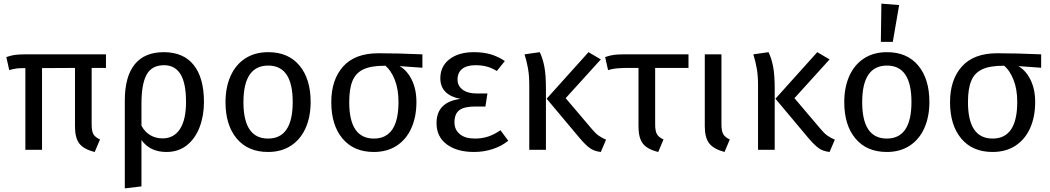

<svg xmlns="http://www.w3.org/2000/svg" viewBox="-20 -827 5795 1060"><path d="M486 -452V-140Q486 -102 496 -85.5Q506 -69 532 -57L503 12Q442 -3 418 -34.5Q394 -66 394 -129V-452L212 -451V0H120V-451Q88 -451 72 -449Q56 -447 31 -440L15 -512Q41 -521 62.5 -524Q84 -527 122 -527H565V-452Z M1106 -264Q1106 -188 1082 -125Q1058 -62 1011.5 -25Q965 12 899 12Q808 12 761 -54V202L669 213V-271Q669 -404 723.5 -471.5Q778 -539 884 -539Q993 -539 1049.5 -468Q1106 -397 1106 -264ZM1007 -264Q1007 -368 976.5 -417.5Q946 -467 886 -467Q818 -467 789.5 -415Q761 -363 761 -256V-133Q780 -98 810 -80.5Q840 -63 877 -63Q940 -63 973.5 -114.5Q1007 -166 1007 -264Z M1695 -264Q1695 -182 1667 -119.5Q1639 -57 1586 -22.5Q1533 12 1460 12Q1349 12 1287 -62Q1225 -136 1225 -263Q1225 -345 1253 -407.5Q1281 -470 1334 -504.5Q1387 -539 1461 -539Q1572 -539 1633.5 -465Q1695 -391 1695 -264ZM1324 -263Q1324 -62 1460 -62Q1596 -62 1596 -264Q1596 -465 1461 -465Q1324 -465 1324 -263Z M2312 -453 2186 -462Q2227 -439 2253 -387Q2279 -335 2279 -264Q2279 -182 2251 -119.5Q2223 -57 2170 -22.5Q2117 12 2044 12Q1933 12 1871 -62Q1809 -136 1809 -263Q1809 -387 1874.5 -460Q1940 -533 2069 -533Q2176 -533 2312 -527ZM2180 -264Q2180 -335 2159.5 -386.5Q2139 -438 2108 -464H2103Q2028 -464 1986 -444Q1944 -424 1926 -380.5Q1908 -337 1908 -263Q1908 -62 2044 -62Q2180 -62 2180 -264Z M2767 -490 2723 -435Q2695 -452 2667.5 -459.5Q2640 -467 2605 -467Q2557 -467 2531.5 -446.5Q2506 -426 2506 -388Q2506 -353 2534 -332Q2562 -311 2610 -311H2671L2660 -239H2604Q2542 -239 2515.5 -218.5Q2489 -198 2489 -151Q2489 -111 2518.5 -86.5Q2548 -62 2602 -62Q2642 -62 2676 -73.5Q2710 -85 2743 -108L2786 -50Q2749 -20 2700 -4Q2651 12 2597 12Q2503 12 2446.5 -30Q2390 -72 2390 -147Q2390 -264 2522 -281Q2411 -303 2411 -395Q2411 -461 2461.5 -500Q2512 -539 2596 -539Q2650 -539 2691 -526.5Q2732 -514 2767 -490Z M2994 -339V0H2902V-357Q2902 -410 2895 -449Q2888 -488 2876 -527L2960 -539Q2976 -506 2985 -460.5Q2994 -415 2994 -339ZM3103 -285 3249 -113Q3268 -90 3286 -77.5Q3304 -65 3326 -56L3297 12Q3261 8 3237 -9Q3213 -26 3180 -65L2998 -282L3229 -539L3297 -499Z M3597 -452V-141Q3597 -103 3607 -86Q3617 -69 3643 -57L3614 12Q3553 -3 3529 -34.5Q3505 -66 3505 -129V-452H3436Q3397 -451 3379.5 -449Q3362 -447 3337 -440L3321 -512Q3347 -521 3368.5 -524Q3390 -527 3428 -527H3781V-452Z M3963 -141Q3963 -103 3973 -86Q3983 -69 4009 -57L3980 12Q3920 -4 3895.5 -35.5Q3871 -67 3871 -130V-527H3963Z M4257 -339V0H4165V-357Q4165 -410 4158 -449Q4151 -488 4139 -527L4223 -539Q4239 -506 4248 -460.5Q4257 -415 4257 -339ZM4366 -285 4512 -113Q4531 -90 4549 -77.5Q4567 -65 4589 -56L4560 12Q4524 8 4500 -9Q4476 -26 4443 -65L4261 -282L4492 -539L4560 -499Z M5111 -264Q5111 -182 5083 -119.5Q5055 -57 5002 -22.5Q4949 12 4876 12Q4765 12 4703 -62Q4641 -136 4641 -263Q4641 -345 4669 -407.5Q4697 -470 4750 -504.5Q4803 -539 4877 -539Q4988 -539 5049.5 -465Q5111 -391 5111 -264ZM4740 -263Q4740 -62 4876 -62Q5012 -62 5012 -264Q5012 -465 4877 -465Q4740 -465 4740 -263ZM4944 -799 4909 -596H4843L4846 -807Z M5728 -453 5602 -462Q5643 -439 5669 -387Q5695 -335 5695 -264Q5695 -182 5667 -119.5Q5639 -57 5586 -22.5Q5533 12 5460 12Q5349 12 5287 -62Q5225 -136 5225 -263Q5225 -387 5290.5 -460Q5356 -533 5485 -533Q5592 -533 5728 -527ZM5596 -264Q5596 -335 5575.5 -386.5Q5555 -438 5524 -464H5519Q5444 -464 5402 -444Q5360 -424 5342 -380.5Q5324 -337 5324 -263Q5324 -62 5460 -62Q5596 -62 5596 -264Z"/></svg>

Font: FiraGO
Style: Regular
Weight: 400
Designer: bBox Type
Foundry: bBox Type GmbH
Version: Version 1.001;April 20, 2020;FontCreator 12.0.0.2555 64-bit